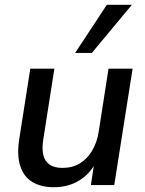

<svg xmlns="http://www.w3.org/2000/svg" viewBox="-20 -776 609 805"><path d="M205 9Q153 9 116.5 -12.5Q80 -34 65 -79.5Q50 -125 61 -195L107 -488H208L162 -195Q155 -154 161.5 -126.5Q168 -99 188.5 -85.5Q209 -72 241 -72Q284 -72 315 -91Q346 -110 366.5 -144.5Q387 -179 394 -225L435 -488H536L459 0H361L377 -105H387Q362 -51 315 -21Q268 9 205 9ZM295 -554 428 -756H533L365 -554Z"/></svg>

Font: Nunito Sans 12pt ExtraLight 12pt SemiBold
Style: Italic
Weight: 600
Italic angle: -9°
Version: Version 3.101;gftools[0.9.27]